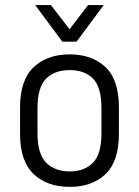

<svg xmlns="http://www.w3.org/2000/svg" viewBox="-20 -727 545 753"><path d="M112.3 -43.9Q58.6 -94.7 58.6 -202.1V-305.7Q58.6 -413.1 112.3 -463.9Q165 -513.7 253.9 -513.7Q340.8 -513.7 393.6 -463.9Q446.3 -414.1 446.3 -305.7V-202.1Q446.3 -93.8 393.6 -43.9Q340.8 5.9 253.9 5.9Q165 5.9 112.3 -43.9ZM344.7 -88.9Q377.9 -122.1 377.9 -206.1V-301.8Q377.9 -385.7 344.7 -418.9Q311.5 -452.1 253.9 -452.1Q194.3 -452.1 161.1 -418.9Q127 -384.8 127 -301.8V-206.1Q127 -123 161.1 -88.9Q195.3 -54.7 253.9 -54.7Q310.5 -54.7 344.7 -88.9ZM118.2 -707H179.7L252.9 -612.3L325.2 -707H386.7L280.3 -563.5H224.6Z"/></svg>

Font: DINish
Style: Regular
Weight: 400
Designer: Bert Driehuis
Foundry: Playbeing
Version: Version 3.008; git-95204e4c-release